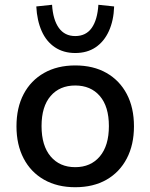

<svg xmlns="http://www.w3.org/2000/svg" viewBox="-20 -775 630 804"><path d="M295 9Q220 9 164.5 -22.5Q109 -54 79 -111.5Q49 -169 49 -246Q49 -324 79 -381Q109 -438 164.5 -469.5Q220 -501 295 -501Q371 -501 426 -469.5Q481 -438 511 -381Q541 -324 541 -246Q541 -169 511 -111.5Q481 -54 426 -22.5Q371 9 295 9ZM295 -75Q360 -75 398 -120Q436 -165 436 -247Q436 -329 398 -373Q360 -417 295 -417Q230 -417 192 -373Q154 -329 154 -247Q154 -165 192 -120Q230 -75 295 -75ZM295 -553Q246 -553 210 -577Q174 -601 154.5 -645Q135 -689 132 -748L198 -755Q202 -692 226.5 -658Q251 -624 295 -624Q340 -624 364 -658Q388 -692 392 -755L458 -748Q456 -689 436 -645Q416 -601 380.5 -577Q345 -553 295 -553Z"/></svg>

Font: NunitoSans_10ptSemiBold
Style: Regular
Weight: 600
Designer: Vernon Adams
Foundry: Vernon Adams
Version: Version 3.101;gftools[0.9.27]